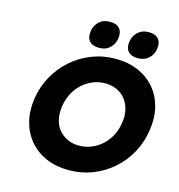

<svg xmlns="http://www.w3.org/2000/svg" viewBox="-131 -1039 1086 1164"><g transform="rotate(15 411.5 -457.0)"><path d="M406 10Q326 10 263.5 -17Q201 -44 159 -93Q117 -142 99.5 -208Q82 -274 93 -353Q105 -432 141.5 -498Q178 -564 234 -613Q290 -662 359.5 -689Q429 -716 508 -716Q587 -716 649.5 -689Q712 -662 754 -613Q796 -564 813 -498Q830 -432 818 -353Q807 -275 771 -208.5Q735 -142 679 -93Q623 -44 553.5 -17Q484 10 406 10ZM427 -150Q468 -150 505 -165Q542 -180 571.5 -207.5Q601 -235 620 -272Q639 -309 645 -353Q652 -397 643 -434Q634 -471 612.5 -498.5Q591 -526 558.5 -541Q526 -556 485 -556Q444 -556 407.5 -541Q371 -526 341 -498.5Q311 -471 292.5 -434Q274 -397 267 -353Q261 -309 269 -271.5Q277 -234 299.5 -207Q322 -180 354 -165Q386 -150 427 -150ZM635 -754Q592 -754 573 -776.5Q554 -799 560 -839Q565 -875 591.5 -899.5Q618 -924 659 -924Q701 -924 720.5 -901.5Q740 -879 734 -839Q729 -803 702.5 -778.5Q676 -754 635 -754ZM392 -754Q349 -754 330 -776.5Q311 -799 317 -839Q322 -875 348 -899.5Q374 -924 416 -924Q458 -924 477 -901.5Q496 -879 490 -839Q485 -803 459 -778.5Q433 -754 392 -754Z"/></g></svg>

Font: Lexend
Style: Bold Italic
Weight: 700
Italic angle: -8.13011°
Designer: Bonnie Shaver-Troup, Thomas Jockin
Foundry: Lexend
Version: Version 1.007